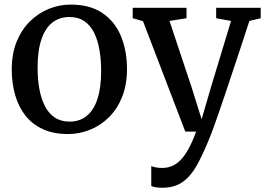

<svg xmlns="http://www.w3.org/2000/svg" viewBox="-20 -588 1188 858"><path d="M32.5 -277.5Q32.5 -348 54.5 -402Q76.5 -456 114 -492.8Q151.5 -529.5 198.5 -548.5Q245.5 -567.5 295.5 -567.5Q383 -567.5 438.5 -529.2Q494 -491 520.8 -425.8Q547.5 -360.5 547.5 -279Q547.5 -208.5 525.5 -154.2Q503.5 -100 466 -63.2Q428.5 -26.5 381.5 -7.8Q334.5 11 284 11Q219 11 171.2 -11Q123.5 -33 93 -72.2Q62.5 -111.5 47.5 -164Q32.5 -216.5 32.5 -277.5ZM291 -44.5Q335.5 -44.5 367 -69.5Q398.5 -94.5 415.2 -145Q432 -195.5 432 -271Q432 -322 424.2 -366Q416.5 -410 400 -442.8Q383.5 -475.5 356.5 -493.8Q329.5 -512 291 -512Q245.5 -512 213.8 -487Q182 -462 165 -411.8Q148 -361.5 148 -285.5Q148 -234 156 -190Q164 -146 181 -113.2Q198 -80.5 225.2 -62.5Q252.5 -44.5 291 -44.5ZM705 251Q689.5 251 676.5 249Q663.5 247 656 243V154Q662.5 157.5 676.5 160Q690.5 162.5 705 162.5Q726 162.5 745.5 155.2Q765 148 783.8 130.2Q802.5 112.5 820.5 80.8Q838.5 49 856.5 0H808L619 -493.5L573 -506.5V-553H813.5V-506.5L737.5 -494.5L836.5 -197L881 -55L922.5 -197.5L1012.5 -494.5L946 -506.5V-553H1145V-506.5L1094.5 -494.5Q1064.5 -402 1039.2 -326.2Q1014 -250.5 994.2 -191.5Q974.5 -132.5 959.8 -90Q945 -47.5 935.5 -21Q926 5.5 922 15Q891.5 92 863 144.8Q834.5 197.5 797.5 224.2Q760.5 251 705 251Z"/></svg>

Font: Merriweather 24pt
Style: Regular
Weight: 400
Designer: Eben Sorkin
Foundry: Eben Sorkin
Version: Version 2.100